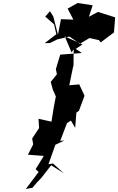

<svg xmlns="http://www.w3.org/2000/svg" viewBox="-20 -1176 783 1272"><path d="M522 -825 446 -819 379 -814 350 -718 357 -684 316 -633 330 -582 350 -537 336 -464 321 -370 235 -389 239 -328 193 -258 200 -220 165 -151 270 -143 216 -55 236 -37 151 76 195 68 223 35 256 0 319 -81 403 -28 331 -93 301 -88 347 -217 406 -245 379 -243 424 -361 450 -377 478 -329 486 -430 503 -442 540 -542 505 -617 439 -611 463 -728 467 -743 468 -850 454 -829 409 -935 526 -882 482 -852ZM280 -1066 338 -1015 360 -920 362 -956 276 -890 311 -891 360 -915 440 -934 509 -886 573 -924 636 -910 647 -895 735 -961 743 -1061 629 -1097 569 -1065 594 -1141 494 -1156 428 -1119 466 -1046 384 -1049 364 -946 333 -1067 311 -1102Z"/></svg>

Font: Hussar Lance
Style: Italic
Weight: 700
Foundry: Cannot Into Space Fonts, PlusOne Fonts
Version: Version 2.27